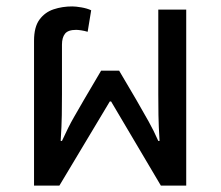

<svg xmlns="http://www.w3.org/2000/svg" viewBox="-20 -578 688 598"><path d="M86 0V-451Q86 -494 103 -517Q120 -540 147 -549Q174 -558 205 -558Q216 -558 233.5 -555Q251 -552 264 -546L253 -479Q243 -482 233 -483.5Q223 -485 217 -485Q192 -485 182.5 -473Q173 -461 173 -439V-284Q173 -253 172.5 -219.5Q172 -186 169 -139H173Q193 -183 210 -212.5Q227 -242 242 -268L295 -358H351L404 -268Q427 -228 443 -199.5Q459 -171 473 -139H477Q474 -186 473.5 -219.5Q473 -253 473 -284V-548H560V0H481L326 -262H322L165 0Z"/></svg>

Font: Go Noto Kurrent-Regular
Style: Regular
Weight: 400
Designer: Monotype Design Team
Foundry: Monotype Imaging Inc.
Version: Version 2.012; ttfautohint (v1.8.4.7-5d5b)